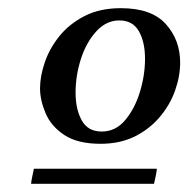

<svg xmlns="http://www.w3.org/2000/svg" viewBox="-20 -650 461 470"><path d="M421 -497Q421 -463 408.5 -428Q396 -393 371 -363.5Q346 -334 310 -316Q274 -298 226 -298Q170 -298 137.5 -319.5Q105 -341 91.5 -373Q78 -405 78 -434Q78 -463 89.5 -497Q101 -531 125 -561Q149 -591 186.5 -610.5Q224 -630 276 -630Q351 -630 386 -591Q421 -552 421 -497ZM335 -506Q335 -547 320 -573.5Q305 -600 272 -600Q240 -600 215.5 -573Q191 -546 178 -505.5Q165 -465 165 -423Q165 -383 180 -355.5Q195 -328 229 -328Q263 -328 286.5 -356Q310 -384 322.5 -425Q335 -466 335 -506ZM357 -200H56Q57 -209 59 -218Q61 -227 63 -237H364Q363 -227 361 -218Q359 -209 357 -200Z"/></svg>

Font: Tiro Devanagari Hindi
Style: Italic
Weight: 400
Italic angle: -11°
Designer: Devanagari: John Hudson & Fiona Ross, assisted by Paul Hanslow. Latin: John Hudson with Paul Hanslow, assisted by Kaja S
Foundry: Tiro Typeworks Ltd.
Version: Version 1.52